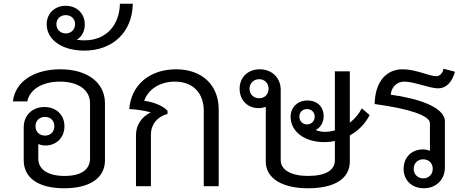

<svg xmlns="http://www.w3.org/2000/svg" viewBox="-20 -997 2502 1028"><path d="M323 11C462 11 542 -44 542 -139V-444C542 -554 449 -626 303 -626C161 -626 61 -559 49 -454H126C139 -519 208 -560 301 -560C399 -560 462 -515 462 -445V-149C462 -89 415 -55 326 -55C239 -55 185 -88 185 -148V-226C196 -221 209 -218 223 -218C282 -218 325 -260 325 -321C325 -382 281 -424 218 -424C153 -424 107 -380 107 -315V-139C107 -45 185 11 323 11ZM170 -321C170 -351 191 -371 221 -371C251 -371 271 -351 271 -321C271 -292 251 -271 221 -271C191 -271 170 -292 170 -321Z M432 -726C583 -726 689 -825 691 -977H622C620 -864 550 -781 433 -781C418 -781 405 -782 391 -784C418 -800 434 -830 434 -866C434 -925 391 -966 332 -966C273 -966 230 -925 230 -867C230 -786 309 -726 432 -726ZM282 -868C282 -896 303 -916 332 -916C361 -916 382 -896 382 -868C382 -839 361 -818 332 -818C303 -818 282 -839 282 -868Z M708 -274V0H788V-276C788 -330 821 -372 877 -387V-404C854 -429 805 -451 752 -457C774 -521 839 -560 916 -560C1013 -560 1071 -499 1071 -404V0H1151V-411C1151 -542 1061 -626 923 -626C781 -626 682 -542 672 -413C716 -411 759 -404 787 -395C739 -373 708 -327 708 -274Z M1629 11C1774 11 1853 -42 1853 -132V-272C1899 -297 1936 -335 1959 -381L1917 -417C1902 -387 1880 -361 1853 -340V-615H1773V-299C1755 -294 1737 -291 1719 -291C1702 -291 1684 -295 1670 -301C1694 -312 1713 -341 1713 -374C1713 -425 1679 -459 1626 -459C1574 -459 1536 -423 1536 -372C1536 -292 1611 -236 1717 -236C1736 -236 1755 -238 1773 -242V-139C1773 -86 1724 -55 1629 -55C1541 -55 1483 -86 1483 -139V-516C1483 -580 1436 -626 1371 -626C1307 -626 1263 -583 1263 -522C1263 -461 1305 -418 1365 -418C1379 -418 1392 -421 1403 -425V-132C1403 -42 1491 11 1629 11ZM1316 -522C1316 -551 1338 -573 1368 -573C1397 -573 1418 -551 1418 -522C1418 -492 1397 -471 1368 -471C1338 -471 1316 -492 1316 -522ZM1583 -373C1583 -396 1600 -413 1624 -413C1647 -413 1665 -396 1665 -373C1665 -348 1647 -331 1624 -331C1600 -331 1583 -348 1583 -373Z M2249 11C2315 11 2362 -35 2362 -100V-347C2362 -426 2208 -472 2072 -490C2076 -535 2109 -560 2144 -560C2198 -560 2279 -524 2326 -524C2368 -524 2400 -555 2416 -613L2355 -629C2349 -603 2334 -589 2315 -589C2279 -589 2207 -626 2136 -626C2047 -626 1988 -558 1986 -440C2171 -415 2282 -378 2282 -337V-190C2271 -194 2258 -197 2245 -197C2183 -197 2141 -154 2141 -93C2141 -32 2185 11 2249 11ZM2195 -93C2195 -123 2216 -144 2246 -144C2276 -144 2297 -123 2297 -93C2297 -64 2276 -42 2246 -42C2216 -42 2195 -64 2195 -93Z"/></svg>

Font: TPK Tissa Web Quiz
Style: Regular
Weight: 400
Designer: Jacques Le Bailly, Suppakit Chalermlarp | Katatrad Co.,Ltd.
Foundry: Jacques Le Bailly, Cadson Demak Co.,Ltd.
Version: Version 5.000;Glyphs 3.1.2 (3151)